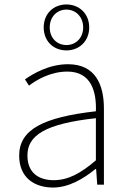

<svg xmlns="http://www.w3.org/2000/svg" viewBox="-20 -828 576 861"><path d="M218 13C288 13 354 -26 408 -70H411L416 0H446V-341C446 -448 408 -540 285 -540C198 -540 126 -496 92 -472L110 -444C144 -470 207 -507 282 -507C391 -507 413 -414 410 -329C173 -302 66 -247 66 -130C66 -30 136 13 218 13ZM221 -20C157 -20 103 -50 103 -131C103 -220 181 -273 410 -298V-109C341 -50 285 -20 221 -20ZM278 -602C335 -602 380 -643 380 -705C380 -767 335 -808 278 -808C220 -808 176 -767 176 -705C176 -643 220 -602 278 -602ZM278 -626C236 -626 203 -657 203 -705C203 -753 236 -785 278 -785C319 -785 353 -753 353 -705C353 -657 319 -626 278 -626Z"/></svg>

Font: Kinto Sans Thin
Style: Regular
Weight: 100
Designer: Authors: Ryoko NISHIZUKA  (kana & ideographs); Paul D. Hunt (Latin, Greek & Cyrillic); Wenlong ZHANG  (bopomofo); Sandol
Foundry: Adobe Systems Incorporated, ookami Inc.
Version: Version 0.001